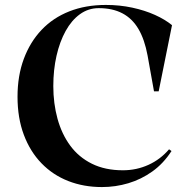

<svg xmlns="http://www.w3.org/2000/svg" viewBox="-20 -743 768 778"><path d="M675 -131Q642 -80 597 -48Q552 -16 500 -0.5Q448 15 393 15Q319 15 256.5 -9.5Q194 -34 148 -81.5Q102 -129 76.5 -197Q51 -265 51 -351Q51 -436 76.5 -504.5Q102 -573 148.5 -622Q195 -671 261 -697Q327 -723 409 -723Q465 -723 516 -712Q567 -701 608 -682.5Q649 -664 677 -641L623 -373H604L578 -518Q566 -583 541 -625.5Q516 -668 476 -689Q436 -710 380 -710Q338 -710 304 -685.5Q270 -661 246 -617.5Q222 -574 209 -517Q196 -460 196 -394Q196 -324 213 -262Q230 -200 264.5 -153Q299 -106 352.5 -79.5Q406 -53 478 -53Q533 -53 581.5 -75Q630 -97 665 -138Z"/></svg>

Font: Kalnia Thin Medium
Style: Regular
Weight: 500
Version: Version 1.105